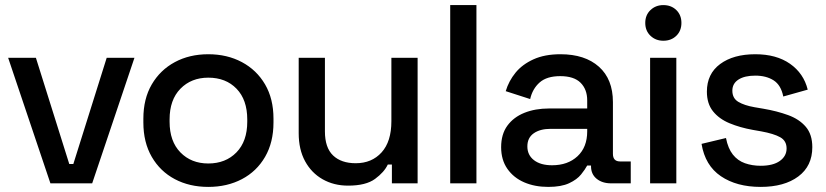

<svg xmlns="http://www.w3.org/2000/svg" viewBox="-20 -720 3242 754"><path d="M178 0 12 -493H121L252 -76H268L399 -493H508L342 0Z M543 -239V-254Q543 -332 576 -388.5Q609 -445 666.5 -476Q724 -507 798 -507Q872 -507 930 -476Q988 -445 1021 -388.5Q1054 -332 1054 -254V-239Q1054 -161 1021 -104Q988 -47 930 -16.5Q872 14 798 14Q724 14 666.5 -16.5Q609 -47 576 -104Q543 -161 543 -239ZM951 -242V-251Q951 -328 909 -371.5Q867 -415 798 -415Q731 -415 688.5 -371.5Q646 -328 646 -251V-242Q646 -165 688.5 -121.5Q731 -78 798 -78Q866 -78 908.5 -121.5Q951 -165 951 -242Z M1153 -197V-493H1256V-204Q1256 -140 1288 -109.5Q1320 -79 1377 -79Q1440 -79 1478.5 -121.5Q1517 -164 1517 -244V-493H1620V0H1519V-74H1503Q1489 -44 1453 -17.5Q1417 9 1347 9Q1291 9 1247 -16Q1203 -41 1178 -87Q1153 -133 1153 -197Z M1748 0V-700H1851V0Z M1948 -142Q1948 -193 1972.5 -226.5Q1997 -260 2039.5 -277Q2082 -294 2136 -294H2286V-326Q2286 -369 2260 -395Q2234 -421 2180 -421Q2127 -421 2099 -396Q2071 -371 2062 -331L1966 -362Q1978 -402 2004.5 -434.5Q2031 -467 2075 -487Q2119 -507 2181 -507Q2277 -507 2332 -458Q2387 -409 2387 -319V-116Q2387 -86 2415 -86H2457V0H2380Q2345 0 2323 -18Q2301 -36 2301 -67V-70H2286Q2278 -55 2262 -35Q2246 -15 2215 -0.5Q2184 14 2133 14Q2080 14 2038.5 -4Q1997 -22 1972.5 -57Q1948 -92 1948 -142ZM2286 -204V-214H2142Q2101 -214 2076 -196.5Q2051 -179 2051 -145Q2051 -111 2077 -91Q2103 -71 2148 -71Q2210 -71 2248 -106.5Q2286 -142 2286 -204Z M2533 0V-493H2636V0ZM2514 -630Q2514 -661 2534.5 -680.5Q2555 -700 2585 -700Q2616 -700 2636 -680.5Q2656 -661 2656 -630Q2656 -599 2636 -579.5Q2616 -560 2585 -560Q2555 -560 2534.5 -579.5Q2514 -599 2514 -630Z M2735 -155 2831 -178Q2839 -137 2858 -113Q2877 -89 2905.5 -79Q2934 -69 2967 -69Q3016 -69 3042.5 -88Q3069 -107 3069 -137Q3069 -167 3044 -181Q3019 -195 2970 -204L2936 -210Q2886 -219 2845 -236Q2804 -253 2780 -283Q2756 -313 2756 -360Q2756 -430 2808 -468.5Q2860 -507 2946 -507Q3029 -507 3082.5 -469.5Q3136 -432 3152 -368L3056 -341Q3047 -386 3018 -404.5Q2989 -423 2946 -423Q2904 -423 2880 -407.5Q2856 -392 2856 -364Q2856 -334 2879.5 -320Q2903 -306 2943 -299L2978 -293Q3031 -284 3075 -268Q3119 -252 3144.5 -222Q3170 -192 3170 -142Q3170 -68 3115 -27Q3060 14 2967 14Q2873 14 2811 -28Q2749 -70 2735 -155Z"/></svg>

Font: Space Grotesk Frontify Medium
Style: Regular
Weight: 500
Designer: Florian Karsten
Version: Version 2.000